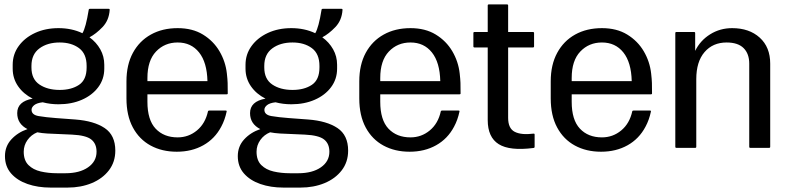

<svg xmlns="http://www.w3.org/2000/svg" viewBox="-20 -670 3572 870"><path d="M321.5 -128.5Q406 -122 454.2 -89.8Q502.5 -57.5 502.5 12.5Q502.5 64 473.5 101.8Q444.5 139.5 395.5 159.8Q346.5 180 286.5 180H209Q151.5 180 104.8 163.8Q58 147.5 30.2 115.8Q2.5 84 2.5 37.5Q2.5 -7 31.5 -38.5Q60.5 -70 104.5 -85Q58 -108.5 58 -157.5Q58 -210.5 128 -223Q86.5 -244 62 -279.2Q37.5 -314.5 37.5 -359V-376.5Q37.5 -424 64.8 -461.5Q92 -499 139 -520.8Q186 -542.5 245 -542.5Q305 -542.5 353.5 -519.5Q369 -545 382 -625.5Q382.5 -630 387.5 -630H472.5Q477.5 -630 477 -625Q474 -578 444.5 -547.2Q415 -516.5 385.5 -501Q416.5 -478.5 434.5 -446.5Q452.5 -414.5 452.5 -376.5V-359Q452.5 -311.5 425.2 -275Q398 -238.5 351.2 -218Q304.5 -197.5 245 -197.5Q207.5 -197.5 173.5 -206.5Q147.5 -203.5 135.2 -193.8Q123 -184 123 -172.5Q123 -149.5 155.2 -144Q187.5 -138.5 234 -135ZM372.5 -364V-371.5Q372.5 -426.5 338 -452Q303.5 -477.5 250.5 -477.5Q195 -477.5 158.8 -450.8Q122.5 -424 122.5 -371.5V-364Q122.5 -311.5 158.8 -287Q195 -262.5 250.5 -262.5Q303.5 -262.5 338 -285.5Q372.5 -308.5 372.5 -364ZM239 115H276.5Q340.5 115 379 88.2Q417.5 61.5 417.5 17.5Q417.5 -19 393.5 -38Q369.5 -57 306.5 -60L194 -65Q169.5 -66.5 149 -70.5Q121.5 -59.5 104.5 -35.5Q87.5 -11.5 87.5 17.5Q87.5 56.5 108.8 77.8Q130 99 164.5 107Q199 115 239 115Z M1007 -164.5Q999 -126.5 982.5 -96Q953.5 -41 901.2 -11.8Q849 17.5 781 17.5Q714 17.5 662.5 -10.5Q611 -38.5 582 -92.5Q553 -146.5 553 -224V-301.5Q553 -376.5 582.2 -430.5Q611.5 -484.5 663.8 -513.5Q716 -542.5 785 -542.5Q852 -542.5 899.5 -513.5Q947 -484.5 974.5 -437.8Q1002 -391 1008 -337Q1011 -310.5 1011.5 -294.2Q1012 -278 1012 -246.5Q1012 -242.5 1007 -242.5H648V-209Q648 -126.5 685.2 -87Q722.5 -47.5 785 -47.5Q834.5 -47.5 872.5 -79Q910.5 -110.5 922.5 -166Q923.5 -169 928 -169H1003Q1008 -169 1007 -164.5ZM785 -477.5Q726 -477.5 687 -436.5Q648 -395.5 648 -316.5V-302.5H920Q918 -387.5 882 -432.5Q846 -477.5 785 -477.5Z M1376.5 -128.5Q1461 -122 1509.2 -89.8Q1557.5 -57.5 1557.5 12.5Q1557.5 64 1528.5 101.8Q1499.5 139.5 1450.5 159.8Q1401.5 180 1341.5 180H1264Q1206.5 180 1159.8 163.8Q1113 147.5 1085.2 115.8Q1057.5 84 1057.5 37.5Q1057.5 -7 1086.5 -38.5Q1115.5 -70 1159.5 -85Q1113 -108.5 1113 -157.5Q1113 -210.5 1183 -223Q1141.5 -244 1117 -279.2Q1092.5 -314.5 1092.5 -359V-376.5Q1092.5 -424 1119.8 -461.5Q1147 -499 1194 -520.8Q1241 -542.5 1300 -542.5Q1360 -542.5 1408.5 -519.5Q1424 -545 1437 -625.5Q1437.5 -630 1442.5 -630H1527.5Q1532.5 -630 1532 -625Q1529 -578 1499.5 -547.2Q1470 -516.5 1440.5 -501Q1471.5 -478.5 1489.5 -446.5Q1507.5 -414.5 1507.5 -376.5V-359Q1507.5 -311.5 1480.2 -275Q1453 -238.5 1406.2 -218Q1359.5 -197.5 1300 -197.5Q1262.5 -197.5 1228.5 -206.5Q1202.5 -203.5 1190.2 -193.8Q1178 -184 1178 -172.5Q1178 -149.5 1210.2 -144Q1242.5 -138.5 1289 -135ZM1427.5 -364V-371.5Q1427.5 -426.5 1393 -452Q1358.5 -477.5 1305.5 -477.5Q1250 -477.5 1213.8 -450.8Q1177.5 -424 1177.5 -371.5V-364Q1177.5 -311.5 1213.8 -287Q1250 -262.5 1305.5 -262.5Q1358.5 -262.5 1393 -285.5Q1427.5 -308.5 1427.5 -364ZM1294 115H1331.5Q1395.5 115 1434 88.2Q1472.5 61.5 1472.5 17.5Q1472.5 -19 1448.5 -38Q1424.5 -57 1361.5 -60L1249 -65Q1224.5 -66.5 1204 -70.5Q1176.5 -59.5 1159.5 -35.5Q1142.5 -11.5 1142.5 17.5Q1142.5 56.5 1163.8 77.8Q1185 99 1219.5 107Q1254 115 1294 115Z M2062 -164.5Q2054 -126.5 2037.5 -96Q2008.5 -41 1956.2 -11.8Q1904 17.5 1836 17.5Q1769 17.5 1717.5 -10.5Q1666 -38.5 1637 -92.5Q1608 -146.5 1608 -224V-301.5Q1608 -376.5 1637.2 -430.5Q1666.5 -484.5 1718.8 -513.5Q1771 -542.5 1840 -542.5Q1907 -542.5 1954.5 -513.5Q2002 -484.5 2029.5 -437.8Q2057 -391 2063 -337Q2066 -310.5 2066.5 -294.2Q2067 -278 2067 -246.5Q2067 -242.5 2062 -242.5H1703V-209Q1703 -126.5 1740.2 -87Q1777.5 -47.5 1840 -47.5Q1889.5 -47.5 1927.5 -79Q1965.5 -110.5 1977.5 -166Q1978.5 -169 1983 -169H2058Q2063 -169 2062 -164.5ZM1840 -477.5Q1781 -477.5 1742 -436.5Q1703 -395.5 1703 -316.5V-302.5H1975Q1973 -387.5 1937 -432.5Q1901 -477.5 1840 -477.5Z M2402.5 -60V-5Q2402.5 0 2397.5 0.5Q2289.5 14.5 2239.8 -16.8Q2190 -48 2190 -126V-455H2130Q2125 -455 2125 -460V-520Q2125 -525 2130 -525H2190V-645Q2190 -650 2195 -650H2277.5Q2282.5 -650 2282.5 -645V-525H2395Q2400 -525 2400 -520V-460Q2400 -455 2395 -455H2282.5V-136Q2282.5 -88 2312.2 -72.8Q2342 -57.5 2398 -64.5Q2402.5 -65 2402.5 -60Z M2929.5 -164.5Q2921.5 -126.5 2905 -96Q2876 -41 2823.8 -11.8Q2771.5 17.5 2703.5 17.5Q2636.5 17.5 2585 -10.5Q2533.5 -38.5 2504.5 -92.5Q2475.5 -146.5 2475.5 -224V-301.5Q2475.5 -376.5 2504.8 -430.5Q2534 -484.5 2586.2 -513.5Q2638.5 -542.5 2707.5 -542.5Q2774.5 -542.5 2822 -513.5Q2869.5 -484.5 2897 -437.8Q2924.5 -391 2930.5 -337Q2933.5 -310.5 2934 -294.2Q2934.5 -278 2934.5 -246.5Q2934.5 -242.5 2929.5 -242.5H2570.5V-209Q2570.5 -126.5 2607.8 -87Q2645 -47.5 2707.5 -47.5Q2757 -47.5 2795 -79Q2833 -110.5 2845 -166Q2846 -169 2850.5 -169H2925.5Q2930.5 -169 2929.5 -164.5ZM2707.5 -477.5Q2648.5 -477.5 2609.5 -436.5Q2570.5 -395.5 2570.5 -316.5V-302.5H2842.5Q2840.5 -387.5 2804.5 -432.5Q2768.5 -477.5 2707.5 -477.5Z M3045 -525H3125Q3130 -525 3130 -520V-439.5Q3153 -486.5 3197.8 -514.5Q3242.5 -542.5 3297.5 -542.5Q3375 -542.5 3422.5 -499.5Q3470 -456.5 3470 -381.5V-5Q3470 0 3465 0H3380Q3375 0 3375 -5V-381.5Q3375 -426.5 3349.5 -452Q3324 -477.5 3272.5 -477.5Q3210 -477.5 3172.5 -434Q3135 -390.5 3135 -311.5V-5Q3135 0 3130 0H3045Q3040 0 3040 -5V-520Q3040 -525 3045 -525Z"/></svg>

Font: MFEK Sans
Style: Regular
Weight: 400
Designer: Owen Earl
Foundry: indestructible type*
Version: Version 0.001; ttfautohint (v1.8.4.7-5d5b)